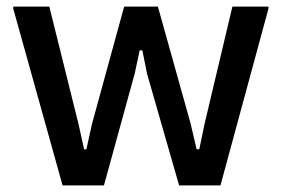

<svg xmlns="http://www.w3.org/2000/svg" viewBox="-20 -560 853 580"><path d="M20 -534V-540H129L217 -186L234 -109H241L258 -186L355 -540H457L556 -186L574 -109H582L598 -186L682 -540H791V-534L646 0H521L424 -338L410 -408H402L387 -338L294 0H169Z"/></svg>

Font: Encode Sans Normal
Style: Medium
Weight: 500
Designer: Pablo Impallari, Andres Torresi
Foundry: Pablo Impallari, Andres Torresi
Version: Version 1.000; ttfautohint (v1.00) -l 8 -r 50 -G 200 -x 14 -